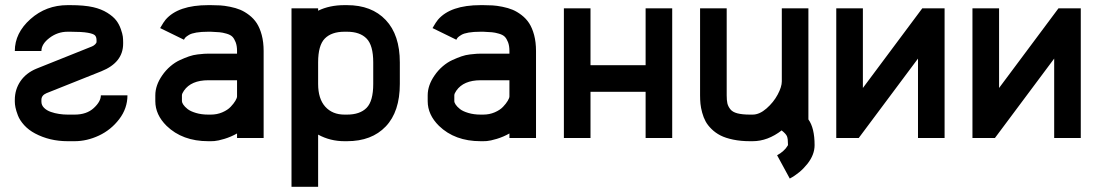

<svg xmlns="http://www.w3.org/2000/svg" viewBox="-20 -532 4239 740"><path d="M37.1 -335.4Q37.1 -404.8 97.4 -458.5Q157.7 -512.2 240.7 -512.2H251Q304.7 -512.2 338.9 -504.4Q370.6 -497.1 393.6 -482.7Q416.5 -468.3 427.7 -453.6Q439 -439 445.6 -420.2Q452.1 -401.4 453.4 -391.1Q454.6 -380.9 454.6 -369.6V-363.8Q454.6 -291 370.6 -257.3L159.2 -172.9Q139.6 -164.6 139.6 -147V-140.1Q139.6 -126.5 149.7 -116.5Q159.7 -106.4 175.5 -100.8Q191.4 -95.2 208 -92.8Q224.6 -90.3 240.7 -90.3H267.6Q314 -90.3 341.3 -115.5Q368.7 -140.6 368.7 -164.6H471.2Q471.2 -114.3 439.5 -72.8Q407.7 -31.2 361.3 -9.5Q314.9 12.2 267.6 12.2H240.7Q171.4 12.2 115.2 -17.6Q90.3 -30.8 73.2 -49.6Q56.2 -68.4 49.1 -86.9Q42 -105.5 39.6 -117.9Q37.1 -130.4 37.1 -140.1V-147Q37.1 -187 58.8 -219Q80.6 -251 121.1 -267.6L334.5 -353Q340.8 -355.5 346.4 -360.8Q352.1 -366.2 352.1 -370.6V-376.5Q352.1 -389.2 346.2 -395.5Q340.3 -401.9 318.1 -405.8Q295.9 -409.7 251 -409.7H240.7Q202.1 -409.7 170.9 -386Q139.6 -362.3 139.6 -335.4Z M792.5 -90.3Q816.4 -90.3 836.9 -99.1Q857.4 -107.9 869.1 -120.4Q880.9 -132.8 887.2 -143.6Q893.6 -154.3 893.6 -160.6V-222.7H782.7Q716.8 -222.7 689 -182.6Q681.2 -171.4 681.2 -164.6V-142.1Q681.2 -136.7 686.5 -128.7Q691.9 -120.6 702.9 -111.8Q713.9 -103 735.1 -96.7Q756.3 -90.3 782.7 -90.3ZM597.2 -423.8Q611.3 -448.2 618.2 -456.1Q666.5 -512.2 782.7 -512.2H792.5Q812.5 -512.2 828.6 -511.2Q844.7 -510.3 866.7 -505.9Q888.7 -501.5 905.8 -494.4Q922.9 -487.3 940.4 -473.9Q958 -460.4 969.7 -442.4Q981.4 -424.3 988.8 -397Q996.1 -369.6 996.1 -335.4V0H893.6V-17.6Q870.1 -4.4 845 3.2Q819.8 10.7 806.2 11.7L792.5 12.2H782.7Q683.1 12.2 622.1 -46.9Q578.6 -89.8 578.6 -142.1V-164.6Q578.6 -203.1 605 -241.2Q618.7 -261.2 636.7 -276.6Q654.8 -292 673.6 -300.5Q692.4 -309.1 708.5 -314.7Q724.6 -320.3 741.9 -322.3Q759.3 -324.2 766.8 -324.7Q774.4 -325.2 782.7 -325.2H893.6V-335.4Q893.6 -355.5 888.2 -369.4Q882.8 -383.3 875.5 -390.6Q868.2 -397.9 853 -402.3Q837.9 -406.7 826.2 -407.7Q814.5 -408.7 792.5 -409.7H782.7Q755.4 -409.7 736.6 -406.5Q717.8 -403.3 708.3 -397.5Q698.7 -391.6 695.3 -388.2Q691.9 -384.8 689 -378.9Z M1206.1 -208.5Q1206.1 -151.4 1233.6 -120.8Q1261.2 -90.3 1307.6 -90.3H1317.4Q1367.2 -90.3 1392.8 -116.2Q1418.5 -142.1 1418.5 -208.5V-291.5Q1418.5 -357.4 1392.8 -383.5Q1367.2 -409.7 1317.4 -409.7H1307.6Q1257.8 -409.7 1231.9 -383.5Q1206.1 -357.4 1206.1 -291.5ZM1206.1 188H1103.5V-500H1206.1V-490.7Q1250 -512.2 1307.6 -512.2H1317.4Q1412.6 -512.2 1466.8 -454.8Q1521 -397.5 1521 -291.5V-208.5Q1521 -101.6 1466.8 -44.7Q1412.6 12.2 1317.4 12.2H1307.6Q1252.4 12.2 1206.1 -13.2Z M1842.3 -90.3Q1866.2 -90.3 1886.7 -99.1Q1907.2 -107.9 1918.9 -120.4Q1930.7 -132.8 1937 -143.6Q1943.4 -154.3 1943.4 -160.6V-222.7H1832.5Q1766.6 -222.7 1738.8 -182.6Q1731 -171.4 1731 -164.6V-142.1Q1731 -136.7 1736.3 -128.7Q1741.7 -120.6 1752.7 -111.8Q1763.7 -103 1784.9 -96.7Q1806.2 -90.3 1832.5 -90.3ZM1647 -423.8Q1661.1 -448.2 1668 -456.1Q1716.3 -512.2 1832.5 -512.2H1842.3Q1862.3 -512.2 1878.4 -511.2Q1894.5 -510.3 1916.5 -505.9Q1938.5 -501.5 1955.6 -494.4Q1972.7 -487.3 1990.2 -473.9Q2007.8 -460.4 2019.5 -442.4Q2031.2 -424.3 2038.6 -397Q2045.9 -369.6 2045.9 -335.4V0H1943.4V-17.6Q1919.9 -4.4 1894.8 3.2Q1869.6 10.7 1856 11.7L1842.3 12.2H1832.5Q1732.9 12.2 1671.9 -46.9Q1628.4 -89.8 1628.4 -142.1V-164.6Q1628.4 -203.1 1654.8 -241.2Q1668.5 -261.2 1686.5 -276.6Q1704.6 -292 1723.4 -300.5Q1742.2 -309.1 1758.3 -314.7Q1774.4 -320.3 1791.7 -322.3Q1809.1 -324.2 1816.7 -324.7Q1824.2 -325.2 1832.5 -325.2H1943.4V-335.4Q1943.4 -355.5 1938 -369.4Q1932.6 -383.3 1925.3 -390.6Q1918 -397.9 1902.8 -402.3Q1887.7 -406.7 1876 -407.7Q1864.3 -408.7 1842.3 -409.7H1832.5Q1805.2 -409.7 1786.4 -406.5Q1767.6 -403.3 1758.1 -397.5Q1748.5 -391.6 1745.1 -388.2Q1741.7 -384.8 1738.8 -378.9Z M2255.9 0H2153.3V-500H2255.9V-280.8H2468.3V-500H2570.8V0H2468.3V-178.2H2255.9Z M2780.8 -164.6Q2780.8 -145.5 2783.4 -133.8Q2786.1 -122.1 2794.7 -111.1Q2803.2 -100.1 2822 -95.2Q2840.8 -90.3 2870.6 -90.3H2880.9Q2907.2 -90.3 2934.3 -114Q2961.4 -137.7 2977.3 -167.5Q2993.2 -197.3 2993.2 -218.3V-500H3095.7V-71.8Q3119.6 -38.6 3119.6 27.3Q3119.6 64.5 3091.8 99.6Q3064 134.8 3023.9 156.2L2975.1 66.4Q2988.8 59.1 2999.3 49.3Q3009.8 39.6 3013.2 33.2L3017.1 27.3Q3017.1 2.9 3013.2 -6.6Q3009.3 -16.1 2993.2 -28.8V-29.8Q2939 12.2 2880.9 12.2H2870.6Q2835 12.2 2805.7 6.1Q2776.4 0 2756.8 -10Q2737.3 -20 2722.4 -34.7Q2707.5 -49.3 2699.5 -64.2Q2691.4 -79.1 2686.3 -97.9Q2681.2 -116.7 2679.7 -131.8Q2678.2 -147 2678.2 -164.6V-500H2780.8Z M3203.1 0V-500H3305.7V-192.9L3534.7 -500H3620.6V0H3518.1V-306.2L3289.6 0Z M3728 0V-500H3830.6V-192.9L4059.6 -500H4145.5V0H4043V-306.2L3814.5 0Z"/></svg>

Font: Anka/Coder Condensed
Style: Bold
Weight: 700
Width: 4
Monospace: yes
Version: Version 001.100